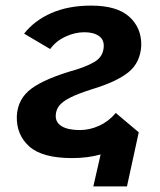

<svg xmlns="http://www.w3.org/2000/svg" viewBox="-20 -554 572 685"><path d="M237 10Q131 10 84.5 -31.5Q38 -73 40 -140Q43 -202 93 -238.5Q143 -275 253 -306Q308 -324 328 -341Q348 -358 350 -386Q352 -412 333 -425.5Q314 -439 281 -439Q247 -439 213 -423Q179 -407 159 -379L66 -434Q103 -481 163.5 -507.5Q224 -534 305 -534Q397 -534 441 -494.5Q485 -455 484 -392Q481 -331 438.5 -296.5Q396 -262 306 -235Q256 -219 229 -205Q202 -191 191 -176.5Q180 -162 179 -144Q177 -118 199.5 -104Q222 -90 265 -90Q300 -90 334 -105.5Q368 -121 393 -151L475 -82L433 111H313L339 -3Q293 10 237 10Z"/></svg>

Font: Raleway
Style: Bold Italic
Weight: 700
Italic angle: -12°
Designer: Matt McInerney, Pablo Impallari, Rodrigo Fuenzalida
Foundry: Matt McInerney, Pablo Impallari, Rodrigo Fuenzalida
Version: Version 4.101;RELEASE